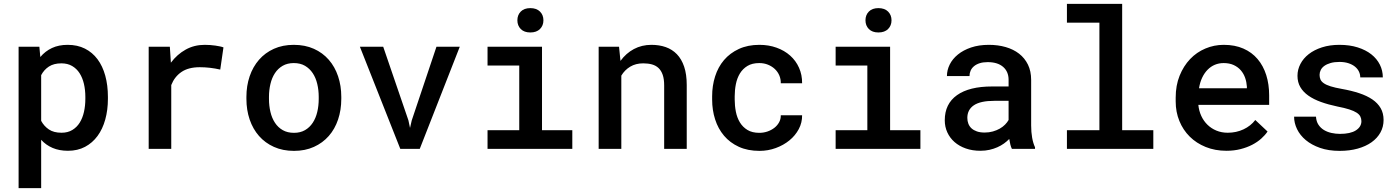

<svg xmlns="http://www.w3.org/2000/svg" viewBox="-20 -770 7241 993"><path d="M538.1 -258.8Q538.1 -201.2 524.4 -151.9Q510.7 -102.5 484.4 -66.7Q458 -30.8 419.7 -10.5Q381.3 9.8 331.5 9.8Q286.6 9.8 252.2 -4.9Q217.8 -19.5 192.9 -46.9V203.1H76.2V-528.3H183.6L188.5 -475.1Q213.9 -505.4 248.8 -521.7Q283.7 -538.1 330.1 -538.1Q380.4 -538.1 419.2 -518.6Q458 -499 484.4 -463.6Q510.7 -428.2 524.4 -378.7Q538.1 -329.1 538.1 -269ZM421.4 -269Q421.4 -304.7 414.1 -336.2Q406.7 -367.7 391.6 -391.4Q376.5 -415 353 -428.7Q329.6 -442.4 297.4 -442.4Q258.3 -442.4 232.9 -425.8Q207.5 -409.2 192.9 -381.3V-145Q207.5 -117.7 232.7 -100.6Q257.8 -83.5 298.3 -83.5Q330.6 -83.5 354 -97.7Q377.4 -111.8 392.3 -135.7Q407.2 -159.7 414.3 -191.4Q421.4 -223.1 421.4 -258.8Z M1038.6 -538.1Q1052.7 -538.1 1066.9 -537.1Q1081.1 -536.1 1094 -534.2Q1106.9 -532.2 1117.7 -530Q1128.4 -527.8 1135.7 -524.9L1119.1 -410.2Q1065.4 -422.4 1013.2 -422.4Q954.6 -422.4 918.7 -397.9Q882.8 -373.5 865.7 -330.1V0H749V-528.3H858.4L863.8 -445.8Q896 -488.8 940.2 -513.4Q984.4 -538.1 1038.6 -538.1Z M1254.4 -269Q1254.4 -326.2 1271.2 -375.5Q1288.1 -424.8 1319.6 -460.9Q1351.1 -497.1 1396.5 -517.6Q1441.9 -538.1 1499.5 -538.1Q1557.6 -538.1 1603.3 -517.6Q1648.9 -497.1 1680.4 -460.9Q1711.9 -424.8 1728.5 -375.5Q1745.1 -326.2 1745.1 -269V-258.8Q1745.1 -201.2 1728.5 -151.9Q1711.9 -102.5 1680.4 -66.7Q1648.9 -30.8 1603.5 -10.3Q1558.1 10.3 1500.5 10.3Q1442.4 10.3 1396.7 -10.3Q1351.1 -30.8 1319.6 -66.7Q1288.1 -102.5 1271.2 -151.9Q1254.4 -201.2 1254.4 -258.8ZM1371.1 -258.8Q1371.1 -222.7 1378.7 -190.9Q1386.2 -159.2 1402.1 -135Q1418 -110.8 1442.4 -96.9Q1466.8 -83 1500.5 -83Q1533.2 -83 1557.4 -96.9Q1581.5 -110.8 1597.4 -135Q1613.3 -159.2 1620.8 -190.9Q1628.4 -222.7 1628.4 -258.8V-269Q1628.4 -304.2 1620.8 -335.9Q1613.3 -367.7 1597.4 -391.6Q1581.5 -415.5 1557.4 -429.7Q1533.2 -443.8 1499.5 -443.8Q1466.3 -443.8 1441.9 -429.7Q1417.5 -415.5 1401.9 -391.6Q1386.2 -367.7 1378.7 -335.9Q1371.1 -304.2 1371.1 -269Z M2092.3 -147.5 2100.6 -108.4 2109.4 -147 2237.3 -528.3H2357.9L2150.9 0H2050.3L1841.3 -528.3H1961.9Z M2501.5 -528.3H2783.2V-96.7H2939.9V0H2501.5V-96.7H2665.5V-431.2H2501.5ZM2655.8 -665Q2655.8 -692.4 2673.3 -710.2Q2690.9 -728 2722.7 -728Q2754.9 -728 2772.7 -710.2Q2790.5 -692.4 2790.5 -665Q2790.5 -637.7 2772.7 -619.9Q2754.9 -602.1 2722.7 -602.1Q2690.9 -602.1 2673.3 -619.9Q2655.8 -637.7 2655.8 -665Z M3181.6 -528.3 3189 -455.1Q3217.8 -494.6 3258.5 -516.4Q3299.3 -538.1 3349.1 -538.1Q3389.6 -538.1 3423.1 -526.4Q3456.5 -514.6 3480.7 -489.7Q3504.9 -464.8 3518.3 -425.3Q3531.7 -385.7 3531.7 -330.1V0H3415V-328.1Q3415 -360.8 3407.5 -382.8Q3399.9 -404.8 3386 -418Q3372.1 -431.2 3352.1 -436.8Q3332 -442.4 3306.6 -442.4Q3268.1 -442.4 3239.5 -425.3Q3210.9 -408.2 3193.4 -378.9V0H3076.2V-528.3Z M3907.2 -83Q3928.7 -83 3949 -89.8Q3969.2 -96.7 3984.9 -108.9Q4000.5 -121.1 4009.5 -137.7Q4018.6 -154.3 4018.1 -173.8H4128.4Q4128.9 -135.7 4111.1 -102.3Q4093.3 -68.8 4062.7 -43.9Q4032.2 -19 3992.2 -4.4Q3952.1 10.3 3908.2 10.3Q3847.2 10.3 3801.3 -10.7Q3755.4 -31.7 3724.6 -68.1Q3693.8 -104.5 3678.5 -152.6Q3663.1 -200.7 3663.1 -254.9V-272.5Q3663.1 -326.7 3678.5 -375Q3693.8 -423.3 3724.6 -459.5Q3755.4 -495.6 3801.3 -516.8Q3847.2 -538.1 3907.7 -538.1Q3955.6 -538.1 3996.3 -523.4Q4037.1 -508.8 4066.7 -482.4Q4096.2 -456.1 4112.5 -419.4Q4128.9 -382.8 4128.4 -339.4H4018.1Q4018.6 -360.8 4010.5 -379.9Q4002.4 -398.9 3987.3 -413.1Q3972.2 -427.2 3951.7 -435.5Q3931.2 -443.8 3906.7 -443.8Q3870.1 -443.8 3845.7 -429Q3821.3 -414.1 3806.6 -389.9Q3792 -365.7 3785.9 -335Q3779.8 -304.2 3779.8 -272.5V-254.9Q3779.8 -222.7 3785.9 -191.9Q3792 -161.1 3806.6 -137Q3821.3 -112.8 3845.7 -97.9Q3870.1 -83 3907.2 -83Z M4301.8 -528.3H4583.5V-96.7H4740.2V0H4301.8V-96.7H4465.8V-431.2H4301.8ZM4456.1 -665Q4456.1 -692.4 4473.6 -710.2Q4491.2 -728 4522.9 -728Q4555.2 -728 4573 -710.2Q4590.8 -692.4 4590.8 -665Q4590.8 -637.7 4573 -619.9Q4555.2 -602.1 4522.9 -602.1Q4491.2 -602.1 4473.6 -619.9Q4456.1 -637.7 4456.1 -665Z M5213.4 0Q5208.5 -9.8 5205.3 -22.9Q5202.1 -36.1 5199.7 -51.3Q5187.5 -38.6 5172.1 -27.6Q5156.7 -16.6 5137.9 -8.3Q5119.1 0 5097.4 4.9Q5075.7 9.8 5050.8 9.8Q5008.8 9.8 4974.9 -2.2Q4940.9 -14.2 4916.7 -35.4Q4892.6 -56.6 4879.4 -85.4Q4866.2 -114.3 4866.2 -147.9Q4866.2 -232.9 4929.4 -277.8Q4992.7 -322.8 5110.8 -322.8H5196.3V-357.4Q5196.3 -399.4 5168 -424.1Q5139.6 -448.7 5087.9 -448.7Q5064.5 -448.7 5046.9 -443.1Q5029.3 -437.5 5017.6 -427.7Q5005.9 -418 5000 -404.8Q4994.1 -391.6 4994.1 -376.5H4877.4Q4877.4 -407.2 4891.8 -436.3Q4906.2 -465.3 4934.1 -488Q4961.9 -510.7 5002.2 -524.4Q5042.5 -538.1 5094.2 -538.1Q5141.1 -538.1 5181.2 -526.6Q5221.2 -515.1 5250.5 -492.4Q5279.8 -469.7 5296.4 -435.8Q5313 -401.9 5313 -356.4V-121.1Q5313 -86.4 5318.1 -57.9Q5323.2 -29.3 5333 -8.3V0ZM5072.8 -84.5Q5095.2 -84.5 5115 -90.1Q5134.8 -95.7 5150.6 -104.7Q5166.5 -113.8 5178 -125.5Q5189.5 -137.2 5196.3 -149.4V-248.5H5122.1Q5050.8 -248.5 5016.8 -225.6Q4982.9 -202.6 4982.9 -160.2Q4982.9 -144 4988.3 -130.1Q4993.7 -116.2 5004.6 -106.2Q5015.6 -96.2 5032.5 -90.3Q5049.3 -84.5 5072.8 -84.5Z M5498 -750H5783.7V-96.7H5944.8V0H5498V-96.7H5666V-652.8H5498Z M6322.8 9.8Q6264.2 9.8 6215.8 -9.8Q6167.5 -29.3 6133.1 -63.5Q6098.6 -97.7 6079.6 -144.3Q6060.5 -190.9 6060.5 -245.1V-265.1Q6060.5 -328.1 6080.8 -378.4Q6101.1 -428.7 6135 -464.4Q6168.9 -500 6214.1 -519Q6259.3 -538.1 6309.1 -538.1Q6366.7 -538.1 6410.6 -518.8Q6454.6 -499.5 6484.1 -464.6Q6513.7 -429.7 6528.8 -381.8Q6543.9 -334 6543.9 -276.9V-227.5H6177.7Q6180.7 -196.8 6192.9 -170.4Q6205.1 -144 6224.9 -124.8Q6244.6 -105.5 6271.2 -94.5Q6297.9 -83.5 6329.6 -83.5Q6374 -83.5 6411.4 -101.1Q6448.7 -118.7 6472.2 -149.4L6535.6 -89.8Q6522.9 -70.8 6502.9 -53Q6482.9 -35.2 6456.1 -21.2Q6429.2 -7.3 6395.8 1.2Q6362.3 9.8 6322.8 9.8ZM6308.6 -443.8Q6284.2 -443.8 6263.2 -435.1Q6242.2 -426.3 6225.6 -409.4Q6209 -392.6 6197.5 -368.4Q6186 -344.2 6181.2 -313.5H6428.7V-322.3Q6427.2 -345.7 6419.7 -367.4Q6412.1 -389.2 6397.5 -406.2Q6382.8 -423.3 6360.6 -433.6Q6338.4 -443.8 6308.6 -443.8Z M7021 -143.1Q7021 -156.2 7015.6 -167.2Q7010.3 -178.2 6996.3 -187.3Q6982.4 -196.3 6958.3 -204.1Q6934.1 -211.9 6896.5 -219.2Q6849.6 -229 6811.8 -242.7Q6773.9 -256.3 6746.8 -275.4Q6719.7 -294.4 6705.1 -319.6Q6690.4 -344.7 6690.4 -377.9Q6690.4 -410.2 6705.6 -439.2Q6720.7 -468.3 6748.8 -490.2Q6776.9 -512.2 6817.1 -525.1Q6857.4 -538.1 6907.2 -538.1Q6960 -538.1 7001.7 -524.9Q7043.5 -511.7 7072.3 -489Q7101.1 -466.3 7116.5 -435.5Q7131.8 -404.8 7131.8 -369.6H7015.1Q7015.1 -385.3 7008.3 -399.7Q7001.5 -414.1 6987.8 -425.3Q6974.1 -436.5 6953.9 -443.1Q6933.6 -449.7 6907.2 -449.7Q6880.9 -449.7 6861.6 -444.1Q6842.3 -438.5 6829.6 -429.4Q6816.9 -420.4 6810.8 -408.2Q6804.7 -396 6804.7 -382.8Q6804.7 -369.6 6809.3 -358.9Q6814 -348.1 6826.7 -339.4Q6839.4 -330.6 6861.8 -323.5Q6884.3 -316.4 6919.9 -310.1Q6969.7 -301.3 7009.5 -288.1Q7049.3 -274.9 7077.4 -255.9Q7105.5 -236.8 7120.6 -210.7Q7135.7 -184.6 7135.7 -149.4Q7135.7 -114.3 7119.6 -85Q7103.5 -55.7 7073.7 -34.4Q7043.9 -13.2 7002.2 -1.5Q6960.4 10.3 6908.7 10.3Q6851.1 10.3 6807.1 -5.1Q6763.2 -20.5 6733.4 -45.4Q6703.6 -70.3 6688.2 -102.1Q6672.9 -133.8 6672.9 -166.5H6786.1Q6787.6 -142.1 6798.8 -125Q6810.1 -107.9 6827.6 -97.4Q6845.2 -86.9 6866.7 -82.3Q6888.2 -77.6 6910.2 -77.6Q6964.4 -77.6 6992.7 -95.9Q7021 -114.3 7021 -143.1Z"/></svg>

Font: TypoPRO Roboto Mono
Style: Regular
Weight: 500
Designer: Google
Version: Version 2.000986; 2015; ttfautohint (v1.3)